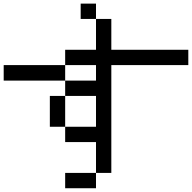

<svg xmlns="http://www.w3.org/2000/svg" viewBox="-20 -879 1040 1040"><path d="M250 -192.4V-359.4H333V-442.4H500V-526.4H333V-609.4H500V-776.4H583V-609.4H1000V-526.4H583V57.6H500V-109.4H333V-192.4H500V-359.4H333V-192.4ZM0 -442.4V-526.4H333V-442.4ZM500 -776.4H417V-859.4H500ZM500 57.6V140.6H333V57.6Z"/></svg>

Font: KH Dot Kodenmachou 12
Style: Regular
Weight: 400
Designer: Original version for X68000 by Keitarou Hiraki (http://hp.vector.co.jp/authors/VA000874/) / TrueType conversion by Homem
Version: Version 1.00.20150527